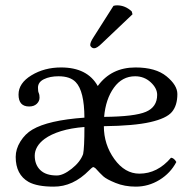

<svg xmlns="http://www.w3.org/2000/svg" viewBox="-20 -693 727 723"><path d="M407.2 -670.9Q413.1 -672.9 420.9 -672.9Q451.7 -672.9 476.1 -649.9L479 -639.2L363.8 -529.8Q344.7 -510.7 334 -511.2Q329.1 -511.2 324.5 -515.1Q319.8 -519 319.8 -523.9Q319.8 -533.7 331.5 -551.8ZM265.1 -383.8Q244.1 -405.8 200.2 -405.8Q168 -405.8 145.5 -394.8Q123 -383.8 123 -362.8Q123 -347.7 126 -342.8Q128.9 -336.9 128.9 -325.2Q128.9 -312 118.4 -302Q107.9 -292 89.8 -292Q49.8 -292 49.8 -336.9Q49.8 -379.9 98.4 -409.4Q147 -439 210 -439Q309.1 -439 348.1 -369.1Q398.9 -439 490.2 -439Q566.4 -439 607.2 -405.5Q647.9 -372.1 647.9 -338.9Q647.9 -295.9 627.4 -271.5Q606.9 -247.1 545.9 -233.2Q484.9 -219.2 371.1 -217.8Q371.1 -148.9 410.6 -94Q450.2 -39.1 504.9 -39.1Q572.8 -39.1 624 -99.1Q635.3 -98.1 644 -83Q622.1 -41 580.6 -15.6Q539.1 9.8 491.2 9.8Q449.2 9.8 415 -4.2Q380.9 -18.1 368.9 -29.1Q356.9 -40 339.8 -59.1Q333 -64.9 329.6 -63.5Q326.2 -62 315.9 -51.8Q254.9 10.3 182.1 9.8Q120.1 9.8 87.9 -7.8Q39.1 -35.6 39.1 -102.1Q39.1 -131.8 56.9 -160.4Q74.7 -189 102.1 -205.1Q161.6 -240.2 297.9 -250Q297.4 -350.6 265.1 -383.8ZM297.9 -214.8Q247.6 -210.9 209.7 -199.2Q171.9 -187.5 147.9 -169.9Q129.4 -156.2 120.1 -140.1Q110.8 -124 110.8 -106.9Q110.8 -72.8 131.8 -52.5Q152.8 -32.2 193.8 -32.2Q217.8 -32.2 250 -57.6Q282.2 -83 293 -112.8Q297.9 -136.7 297.9 -214.8ZM372.1 -252.9Q487.3 -253.9 529.5 -272Q571.8 -290 571.8 -335.9Q571.8 -360.8 547.4 -383.3Q522.9 -405.8 488.8 -405.8Q439.9 -405.8 408.9 -362.8Q377.9 -319.8 372.1 -252.9Z"/></svg>

Font: Linux Libertine Capitals
Style: Small Caps
Weight: 400
Designer: Philipp H. Poll
Foundry: Philipp H. Poll
Version: Version 5.1.3